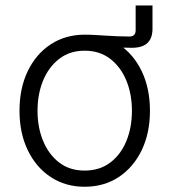

<svg xmlns="http://www.w3.org/2000/svg" viewBox="-20 -676 622 707"><path d="M291 -503.9V-548.3Q312.5 -548.3 332 -547.1Q351.6 -545.9 371.3 -544.7Q391.1 -543.5 411.9 -542.5Q432.6 -541.5 456.1 -541.5Q479.5 -541.5 479.5 -564.5V-655.8H541.5V-569.8Q541.5 -535.2 522.7 -517.6Q503.9 -500 465.8 -500Q423.3 -500.5 378.4 -501.7Q333.5 -502.9 291 -503.9ZM291.5 11.7Q221.2 11.7 167 -23.9Q112.8 -59.6 82.3 -122.8Q51.8 -186 51.8 -268.1Q51.8 -351.1 82.3 -414.3Q112.8 -477.5 167 -512.9Q221.2 -548.3 291.5 -548.3Q362.8 -548.3 417 -512.9Q471.2 -477.5 501.7 -414.1Q532.2 -350.6 532.2 -268.1Q532.2 -186 501.7 -122.8Q471.2 -59.6 417 -23.9Q362.8 11.7 291.5 11.7ZM291.5 -47.9Q347.2 -47.9 386.2 -77.6Q425.3 -107.4 445.6 -157.2Q465.8 -207 465.8 -268.1Q465.8 -329.1 445.3 -379.2Q424.8 -429.2 386 -459.2Q347.2 -489.3 291.5 -489.3Q236.8 -489.3 198 -459.2Q159.2 -429.2 138.7 -379.4Q118.2 -329.6 118.2 -268.1Q118.2 -207 138.7 -157.2Q159.2 -107.4 197.8 -77.6Q236.3 -47.9 291.5 -47.9Z"/></svg>

Font: Inter 17pt Light
Style: Regular
Weight: 300
Version: Version 4.001;git-66647c0bb